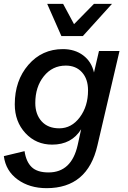

<svg xmlns="http://www.w3.org/2000/svg" viewBox="-31 -766 665 1001"><path d="M401 -578H289L215 -746H298L355 -640L459 -746H553ZM485 -500H592L477 -8Q426 215 212 215Q123 215 61 170Q-1 125 -11 48L97 22Q105 77 134 105Q163 133 222 133Q342 133 374 -10L392 -92Q342 -12 241 -12Q157 -12 101.5 -72Q46 -132 46 -222Q46 -346 117 -428Q188 -510 297 -510Q359 -510 402.5 -477.5Q446 -445 459 -388ZM278 -97Q342 -97 385 -154.5Q428 -212 428 -295Q428 -354 396.5 -389Q365 -424 312 -424Q242 -424 197.5 -368.5Q153 -313 153 -229Q153 -170 186 -133.5Q219 -97 278 -97Z"/></svg>

Font: Elaine Sans Medium
Style: Italic
Weight: 500
Italic angle: -13°
Designer: Wei Huang
Foundry: Wei Huang
Version: Version 2.001;December 24, 2019;FontCreator 12.0.0.2547 64-b